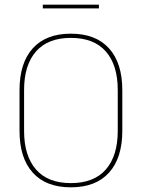

<svg xmlns="http://www.w3.org/2000/svg" viewBox="-20 -792 606 821"><path d="M283 9Q176.5 9 120 -53.8Q63.5 -116.5 63.5 -232.5V-406.5Q63.5 -522.5 120 -585.2Q176.5 -648 283 -648Q389.5 -648 446.2 -585.2Q503 -522.5 503 -406.5V-232.5Q503 -116.5 446.2 -53.8Q389.5 9 283 9ZM283 -9Q381.5 -9 432.5 -67.2Q483.5 -125.5 483.5 -232.5V-407Q483.5 -514 432.5 -572Q381.5 -630 283 -630Q185 -630 134 -572Q83 -514 83 -407V-232.5Q83 -125.5 134 -67.2Q185 -9 283 -9ZM163 -756V-772H403V-756Z"/></svg>

Font: Anek Latin Medium Thin
Style: Regular
Weight: 250
Version: Version 1.003